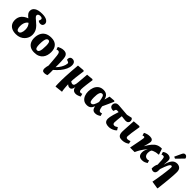

<svg xmlns="http://www.w3.org/2000/svg" viewBox="389 -2604 4615 4615"><g transform="rotate(45 2696.0 -297.0)"><path d="M283 16Q194 16 136.5 -14Q79 -44 51.5 -94.5Q24 -145 24 -205Q24 -308 79.5 -371Q135 -434 227 -467Q179 -503 151.5 -539.5Q124 -576 124 -624Q124 -693 189 -737Q254 -781 387 -781Q495 -781 550 -745.5Q605 -710 605 -659Q605 -640 597 -620.5Q589 -601 570.5 -588.5Q552 -576 519 -576Q496 -576 476 -584Q456 -592 444 -606Q453 -630 457.5 -645Q462 -660 462 -671Q462 -688 444 -700Q426 -712 390 -712Q361 -712 337.5 -699Q314 -686 314 -657Q314 -643 321.5 -629.5Q329 -616 349.5 -597Q370 -578 408 -547Q492 -481 535.5 -413.5Q579 -346 579 -255Q579 -204 559 -156Q539 -108 501 -69Q463 -30 408 -7Q353 16 283 16ZM286 -68Q327 -68 348.5 -113Q370 -158 370 -223Q370 -282 354 -321Q338 -360 307 -395Q287 -385 266 -360.5Q245 -336 231 -294.5Q217 -253 217 -194Q217 -136 234 -102Q251 -68 286 -68Z M903 16Q821 16 766.5 -15.5Q712 -47 685 -103Q658 -159 658 -233Q658 -317 688 -384.5Q718 -452 782 -491.5Q846 -531 949 -531Q1067 -531 1129 -465Q1191 -399 1191 -283Q1191 -223 1175.5 -169.5Q1160 -116 1126 -74Q1092 -32 1037 -8Q982 16 903 16ZM916 -71Q950 -71 967.5 -100.5Q985 -130 991 -183.5Q997 -237 997 -307Q997 -368 984 -405Q971 -442 935 -442Q910 -442 892 -422Q874 -402 864 -352Q854 -302 854 -213Q854 -146 867.5 -108.5Q881 -71 916 -71Z M1428 194Q1385 194 1368 172.5Q1351 151 1351 112Q1351 87 1358 51Q1365 15 1373 -8Q1369 -61 1366 -99Q1363 -137 1360.5 -169Q1358 -201 1354.5 -234.5Q1351 -268 1347 -313Q1341 -361 1332.5 -385Q1324 -409 1310.5 -417.5Q1297 -426 1276 -426Q1269 -426 1258.5 -423.5Q1248 -421 1235 -414L1213 -483Q1238 -497 1283 -513Q1328 -529 1375 -529Q1410 -529 1439.5 -517Q1469 -505 1488 -473Q1507 -441 1512 -383Q1516 -344 1518 -293.5Q1520 -243 1520.5 -191.5Q1521 -140 1520 -98Q1578 -159 1609 -213.5Q1640 -268 1651.5 -307.5Q1663 -347 1663 -364Q1663 -380 1656 -389Q1649 -398 1628 -406L1588 -420Q1580 -471 1601.5 -500Q1623 -529 1669 -529Q1716 -529 1743 -499Q1770 -469 1770 -411Q1770 -346 1739 -277Q1708 -208 1652 -139.5Q1596 -71 1522 -9Q1522 1 1522.5 18.5Q1523 36 1523 53Q1523 70 1523 79Q1523 112 1521 137.5Q1519 163 1515 176Q1493 185 1466.5 189.5Q1440 194 1428 194Z M1856 230 1845 225Q1842 188 1841.5 139.5Q1841 91 1841 17Q1841 -32 1845 -113.5Q1849 -195 1856 -297Q1863 -399 1873 -508L2047 -523L2068 -506Q2057 -422 2049 -361.5Q2041 -301 2036 -258Q2031 -215 2029 -183Q2027 -151 2027 -124Q2040 -114 2058.5 -106Q2077 -98 2093 -98Q2125 -98 2140.5 -127Q2156 -156 2162 -239L2184 -508L2349 -523L2369 -506Q2363 -464 2356 -414.5Q2349 -365 2343 -316Q2337 -267 2333.5 -227Q2330 -187 2330 -164Q2330 -134 2341 -111.5Q2352 -89 2380 -89Q2391 -89 2403.5 -93Q2416 -97 2427 -101L2447 -29Q2418 -11 2380.5 1.5Q2343 14 2316 14Q2258 14 2227 -17.5Q2196 -49 2194 -100H2193Q2188 -50 2167.5 -18Q2147 14 2105 14Q2077 14 2056.5 2Q2036 -10 2025 -21H2024Q2024 3 2026 35.5Q2028 68 2031 102Q2034 136 2038 164.5Q2042 193 2047 209Z M2691 16Q2622 16 2576.5 -19Q2531 -54 2508 -111.5Q2485 -169 2485 -239Q2485 -315 2510.5 -382Q2536 -449 2589.5 -490Q2643 -531 2727 -531Q2763 -531 2798 -518.5Q2833 -506 2860 -473.5Q2887 -441 2900 -382H2901Q2909 -411 2918 -443.5Q2927 -476 2938 -517L3085 -529L3105 -512Q3071 -433 3038.5 -362Q3006 -291 2977 -229L2979 -209Q2990 -142 3005.5 -117.5Q3021 -93 3047 -93Q3059 -93 3070 -95.5Q3081 -98 3096 -104L3114 -34Q3093 -19 3054.5 -2.5Q3016 14 2974 14Q2946 14 2922.5 4.5Q2899 -5 2881.5 -31Q2864 -57 2856 -107H2855Q2833 -46 2795 -15Q2757 16 2691 16ZM2744 -87Q2782 -87 2806.5 -131Q2831 -175 2850 -246L2847 -270Q2832 -366 2815 -404Q2798 -442 2766 -442Q2723 -442 2703.5 -390.5Q2684 -339 2684 -236Q2684 -163 2697.5 -125Q2711 -87 2744 -87Z M3439 14Q3375 14 3341 -3.5Q3307 -21 3295 -50Q3283 -79 3283 -113Q3283 -139 3289.5 -174.5Q3296 -210 3311.5 -266Q3327 -322 3355 -408Q3338 -409 3323.5 -410Q3309 -411 3299 -411Q3287 -411 3276.5 -405Q3266 -399 3258 -375L3246 -339Q3215 -335 3186.5 -343.5Q3158 -352 3139.5 -372.5Q3121 -393 3121 -427Q3121 -474 3154 -503.5Q3187 -533 3252 -527L3542 -504L3674 -533Q3699 -516 3706.5 -496.5Q3714 -477 3714 -460Q3714 -425 3690 -401Q3666 -377 3621 -377Q3605 -377 3568 -381.5Q3531 -386 3479 -392Q3471 -318 3464.5 -256.5Q3458 -195 3458 -162Q3458 -132 3472 -117.5Q3486 -103 3509 -103Q3533 -103 3553 -113Q3573 -123 3596 -140L3639 -73Q3619 -48 3585.5 -28.5Q3552 -9 3513 2.5Q3474 14 3439 14Z M3884 14Q3822 14 3793.5 -8.5Q3765 -31 3756.5 -65.5Q3748 -100 3748 -137Q3748 -153 3750 -195Q3752 -237 3756.5 -313Q3761 -389 3768 -508L3945 -523L3966 -506Q3942 -367 3929.5 -273.5Q3917 -180 3917 -149Q3917 -124 3928.5 -110.5Q3940 -97 3966 -97Q3984 -97 4008 -103Q4032 -109 4050 -117L4068 -47Q3991 14 3884 14Z M4567 14Q4428 14 4436 -139Q4438 -173 4449 -203Q4460 -233 4481 -274Q4450 -238 4422.5 -201.5Q4395 -165 4366.5 -117.5Q4338 -70 4306 0H4152Q4189 -184 4205 -272.5Q4221 -361 4223 -378Q4226 -407 4219 -416.5Q4212 -426 4196 -426Q4180 -426 4158 -415L4138 -486Q4163 -501 4207.5 -515Q4252 -529 4301 -529Q4357 -529 4384.5 -505Q4412 -481 4407 -433Q4405 -414 4393 -367.5Q4381 -321 4365 -263L4367 -262Q4419 -352 4466.5 -410.5Q4514 -469 4572 -497Q4630 -525 4712 -523L4761 -380L4754 -363Q4708 -364 4669.5 -355Q4631 -346 4603 -333Q4575 -320 4563 -308Q4553 -286 4549.5 -268.5Q4546 -251 4544 -225Q4540 -167 4566.5 -129.5Q4593 -92 4652 -92Q4667 -92 4695 -104L4714 -34Q4690 -18 4653 -2Q4616 14 4567 14Z M5303 230 5112 200Q5124 142 5135 74.5Q5146 7 5156 -60Q5166 -127 5173.5 -187Q5181 -247 5185.5 -291.5Q5190 -336 5190 -356Q5190 -396 5163 -396Q5130 -396 5097.5 -328Q5065 -260 5027 -144Q5032 -60 5011.5 -23Q4991 14 4944 14Q4924 14 4903 4.5Q4882 -5 4874 -12Q4874 -71 4884 -111Q4894 -151 4911 -178Q4907 -244 4906 -274Q4905 -304 4904 -322Q4899 -382 4889.5 -404Q4880 -426 4850 -426Q4828 -426 4805 -414L4784 -483Q4809 -504 4843 -516.5Q4877 -529 4913 -529Q4959 -529 4991.5 -505Q5024 -481 5024 -418Q5024 -398 5022 -370.5Q5020 -343 5016 -292L5019 -291Q5047 -409 5096.5 -469Q5146 -529 5225 -529Q5286 -529 5326.5 -493.5Q5367 -458 5367 -374Q5367 -326 5362.5 -255.5Q5358 -185 5350 -102Q5342 -19 5332.5 65.5Q5323 150 5314 225ZM5105 -574 5057 -596 5136 -766Q5150 -796 5165.5 -810Q5181 -824 5207 -824Q5232 -824 5249 -808Q5266 -792 5277 -767V-750Z"/></g></svg>

Font: Literata 12pt ExtraBold
Style: Italic
Weight: 800
Italic angle: -2°
Designer: Latin by Veronika Burian and Jose Scaglione. Greek by Irene Vlachou. Cyrillic by Vera Evstafieva
Foundry: TypeTogether
Version: Version 3.002